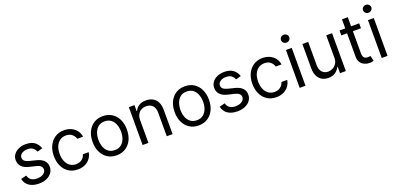

<svg xmlns="http://www.w3.org/2000/svg" viewBox="6 -1669 5347 2599"><g transform="rotate(-20 2679.5 -369.5)"><path d="M463.1 -423.3 387.8 -402Q380.7 -420.8 367 -438.7Q353.3 -456.7 329.9 -468.4Q306.5 -480.1 269.9 -480.1Q219.8 -480.1 186.6 -457.2Q153.4 -434.3 153.4 -399.1Q153.4 -367.9 176.1 -349.8Q198.9 -331.7 247.2 -319.6L328.1 -299.7Q401.3 -282 437.1 -245.6Q473 -209.2 473 -152Q473 -105.1 446.2 -68.2Q419.4 -31.2 371.4 -9.9Q323.5 11.4 259.9 11.4Q176.5 11.4 121.8 -24.9Q67.1 -61.1 52.6 -130.7L132.1 -150.6Q143.5 -106.5 175.2 -84.5Q207 -62.5 258.5 -62.5Q317.1 -62.5 351.7 -87.5Q386.4 -112.6 386.4 -147.7Q386.4 -176.1 366.5 -195.5Q346.6 -214.8 305.4 -224.4L214.5 -245.7Q139.6 -263.5 104.6 -301Q69.6 -338.4 69.6 -394.9Q69.6 -441.1 95.7 -476.6Q121.8 -512.1 167.1 -532.3Q212.4 -552.6 269.9 -552.6Q350.9 -552.6 397.2 -517Q443.5 -481.5 463.1 -423.3Z M821 11.4Q744.3 11.4 688.9 -24.9Q633.5 -61.1 603.7 -124.6Q573.9 -188.2 573.9 -269.9Q573.9 -353 604.6 -416.7Q635.3 -480.5 690.5 -516.5Q745.7 -552.6 819.6 -552.6Q877.1 -552.6 923.3 -531.2Q969.5 -509.9 998.9 -471.6Q1028.4 -433.2 1035.5 -382.1H951.7Q942.1 -419.4 909.3 -448.3Q876.4 -477.3 821 -477.3Q772 -477.3 735.3 -451.9Q698.5 -426.5 678.1 -380.5Q657.7 -334.5 657.7 -272.7Q657.7 -209.5 677.7 -162.6Q697.8 -115.8 734.6 -89.8Q771.3 -63.9 821 -63.9Q853.7 -63.9 880.3 -75.3Q907 -86.6 925.4 -108Q943.9 -129.3 951.7 -159.1H1035.5Q1028.4 -110.8 1000.5 -72.3Q972.7 -33.7 927 -11.2Q881.4 11.4 821 11.4Z M1379.3 11.4Q1305.4 11.4 1249.8 -23.8Q1194.2 -58.9 1163.2 -122.2Q1132.1 -185.4 1132.1 -269.9Q1132.1 -355.1 1163.2 -418.7Q1194.2 -482.2 1249.8 -517.4Q1305.4 -552.6 1379.3 -552.6Q1453.1 -552.6 1508.7 -517.4Q1564.3 -482.2 1595.3 -418.7Q1626.4 -355.1 1626.4 -269.9Q1626.4 -185.4 1595.3 -122.2Q1564.3 -58.9 1508.7 -23.8Q1453.1 11.4 1379.3 11.4ZM1379.3 -63.9Q1435.4 -63.9 1471.6 -92.7Q1507.8 -121.4 1525.2 -168.3Q1542.6 -215.2 1542.6 -269.9Q1542.6 -324.6 1525.2 -371.8Q1507.8 -419 1471.6 -448.2Q1435.4 -477.3 1379.3 -477.3Q1323.2 -477.3 1286.9 -448.2Q1250.7 -419 1233.3 -371.8Q1215.9 -324.6 1215.9 -269.9Q1215.9 -215.2 1233.3 -168.3Q1250.7 -121.4 1286.9 -92.7Q1323.2 -63.9 1379.3 -63.9Z M1838.1 -328.1V0H1754.3V-545.5H1835.2V-460.2H1842.3Q1861.5 -501.8 1900.6 -527.2Q1939.6 -552.6 2001.4 -552.6Q2056.8 -552.6 2098.4 -530Q2139.9 -507.5 2163 -461.8Q2186.1 -416.2 2186.1 -346.6V0H2102.3V-340.9Q2102.3 -405.2 2068.9 -441.2Q2035.5 -477.3 1977.3 -477.3Q1937.1 -477.3 1905.7 -459.9Q1874.3 -442.5 1856.2 -409.1Q1838.1 -375.7 1838.1 -328.1Z M2561.1 11.4Q2487.2 11.4 2431.6 -23.8Q2376.1 -58.9 2345 -122.2Q2313.9 -185.4 2313.9 -269.9Q2313.9 -355.1 2345 -418.7Q2376.1 -482.2 2431.6 -517.4Q2487.2 -552.6 2561.1 -552.6Q2634.9 -552.6 2690.5 -517.4Q2746.1 -482.2 2777.2 -418.7Q2808.2 -355.1 2808.2 -269.9Q2808.2 -185.4 2777.2 -122.2Q2746.1 -58.9 2690.5 -23.8Q2634.9 11.4 2561.1 11.4ZM2561.1 -63.9Q2617.2 -63.9 2653.4 -92.7Q2689.6 -121.4 2707 -168.3Q2724.4 -215.2 2724.4 -269.9Q2724.4 -324.6 2707 -371.8Q2689.6 -419 2653.4 -448.2Q2617.2 -477.3 2561.1 -477.3Q2505 -477.3 2468.8 -448.2Q2432.5 -419 2415.1 -371.8Q2397.7 -324.6 2397.7 -269.9Q2397.7 -215.2 2415.1 -168.3Q2432.5 -121.4 2468.8 -92.7Q2505 -63.9 2561.1 -63.9Z M3322.4 -423.3 3247.2 -402Q3240.1 -420.8 3226.4 -438.7Q3212.7 -456.7 3189.3 -468.4Q3165.8 -480.1 3129.3 -480.1Q3079.2 -480.1 3046 -457.2Q3012.8 -434.3 3012.8 -399.1Q3012.8 -367.9 3035.5 -349.8Q3058.2 -331.7 3106.5 -319.6L3187.5 -299.7Q3260.7 -282 3296.5 -245.6Q3332.4 -209.2 3332.4 -152Q3332.4 -105.1 3305.6 -68.2Q3278.8 -31.2 3230.8 -9.9Q3182.9 11.4 3119.3 11.4Q3035.9 11.4 2981.2 -24.9Q2926.5 -61.1 2911.9 -130.7L2991.5 -150.6Q3002.8 -106.5 3034.6 -84.5Q3066.4 -62.5 3117.9 -62.5Q3176.5 -62.5 3211.1 -87.5Q3245.7 -112.6 3245.7 -147.7Q3245.7 -176.1 3225.9 -195.5Q3206 -214.8 3164.8 -224.4L3073.9 -245.7Q2998.9 -263.5 2964 -301Q2929 -338.4 2929 -394.9Q2929 -441.1 2955.1 -476.6Q2981.2 -512.1 3026.5 -532.3Q3071.7 -552.6 3129.3 -552.6Q3210.2 -552.6 3256.6 -517Q3302.9 -481.5 3322.4 -423.3Z M3680.4 11.4Q3603.7 11.4 3548.3 -24.9Q3492.9 -61.1 3463.1 -124.6Q3433.2 -188.2 3433.2 -269.9Q3433.2 -353 3464 -416.7Q3494.7 -480.5 3549.9 -516.5Q3605.1 -552.6 3679 -552.6Q3736.5 -552.6 3782.7 -531.2Q3828.8 -509.9 3858.3 -471.6Q3887.8 -433.2 3894.9 -382.1H3811.1Q3801.5 -419.4 3768.6 -448.3Q3735.8 -477.3 3680.4 -477.3Q3631.4 -477.3 3594.6 -451.9Q3557.9 -426.5 3537.5 -380.5Q3517 -334.5 3517 -272.7Q3517 -209.5 3537.1 -162.6Q3557.2 -115.8 3593.9 -89.8Q3630.7 -63.9 3680.4 -63.9Q3713.1 -63.9 3739.7 -75.3Q3766.3 -86.6 3784.8 -108Q3803.3 -129.3 3811.1 -159.1H3894.9Q3887.8 -110.8 3859.9 -72.3Q3832 -33.7 3786.4 -11.2Q3740.8 11.4 3680.4 11.4Z M4017 0V-545.5H4100.9V0ZM4059.7 -636.4Q4035.2 -636.4 4017.6 -653.1Q4000 -669.7 4000 -693.2Q4000 -716.6 4017.6 -733.3Q4035.2 -750 4059.7 -750Q4084.2 -750 4101.7 -733.3Q4119.3 -716.6 4119.3 -693.2Q4119.3 -669.7 4101.7 -653.1Q4084.2 -636.4 4059.7 -636.4Z M4598 -223V-545.5H4681.8V0H4598V-92.3H4592.3Q4573.2 -50.8 4532.7 -21.8Q4492.2 7.1 4430.4 7.1Q4379.3 7.1 4339.5 -15.4Q4299.7 -38 4277 -83.6Q4254.3 -129.3 4254.3 -198.9V-545.5H4338.1V-204.5Q4338.1 -144.9 4371.6 -109.4Q4405.2 -73.9 4457.4 -73.9Q4488.6 -73.9 4521.1 -89.8Q4553.6 -105.8 4575.8 -138.8Q4598 -171.9 4598 -223Z M5072.4 -545.5V-474.4H4789.8V-545.5ZM4872.2 -676.1H4956V-156.2Q4956 -120.7 4966.4 -103.2Q4976.9 -85.6 4993.4 -79.7Q5009.9 -73.9 5028.4 -73.9Q5042.3 -73.9 5051.1 -75.5Q5060 -77.1 5065.3 -78.1L5082.4 -2.8Q5073.9 0.4 5058.6 3.7Q5043.3 7.1 5019.9 7.1Q4984.4 7.1 4950.5 -8.2Q4916.5 -23.4 4894.4 -54.7Q4872.2 -85.9 4872.2 -133.5Z M5198.9 0V-545.5H5282.7V0ZM5241.5 -636.4Q5217 -636.4 5199.4 -653.1Q5181.8 -669.7 5181.8 -693.2Q5181.8 -716.6 5199.4 -733.3Q5217 -750 5241.5 -750Q5266 -750 5283.6 -733.3Q5301.1 -716.6 5301.1 -693.2Q5301.1 -669.7 5283.6 -653.1Q5266 -636.4 5241.5 -636.4Z"/></g></svg>

Font: InterMG
Style: Regular
Weight: 400
Designer: Rasmus Andersson
Foundry: rsms
Version: Version 3.019;December 26, 2023;FontCreator 15.0.0.2955 64-b